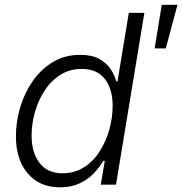

<svg xmlns="http://www.w3.org/2000/svg" viewBox="-20 -782 771 813"><path d="M234.4 11.2Q147.5 11.2 97.4 -47.6Q47.4 -106.4 47.4 -204.6Q47.4 -267.6 65.9 -328.9Q84.5 -390.1 119.6 -440.2Q154.8 -490.2 205.1 -520Q255.4 -549.8 319.3 -549.8Q369.1 -549.8 400.4 -532.5Q431.6 -515.1 448.7 -489Q465.8 -462.9 472.7 -437H477.5L525.4 -727.5H591.3L471.2 0H406.7L423.8 -101.1H417.5Q401.9 -73.7 377 -47.9Q352.1 -22 316.7 -5.4Q281.2 11.2 234.4 11.2ZM244.6 -48.3Q295.9 -48.3 335.7 -73.7Q375.5 -99.1 402.3 -141.4Q429.2 -183.6 443.1 -234.1Q457 -284.7 457 -334Q457 -404.8 424.1 -447.5Q391.1 -490.2 326.2 -490.2Q275.4 -490.2 235.8 -465.3Q196.3 -440.4 169.2 -398.9Q142.1 -357.4 127.9 -307.6Q113.8 -257.8 113.8 -208Q113.8 -137.2 146.7 -92.8Q179.7 -48.3 244.6 -48.3ZM634.8 -577.1 665 -761.7H731.4L682.1 -577.1Z"/></svg>

Font: Inter 16pt Light
Style: Italic
Weight: 300
Italic angle: -9.3988°
Version: Version 4.001;git-66647c0bb